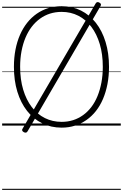

<svg xmlns="http://www.w3.org/2000/svg" viewBox="-20 -1173 1148 1793"><path d="M556 19Q456 19 374 -21.5Q292 -62 233 -137Q174 -212 142 -316.5Q110 -421 110 -549Q110 -634 124.5 -709Q139 -784 166.5 -847Q194 -910 233 -959.5Q272 -1009 322 -1044Q372 -1079 430.5 -1097Q489 -1115 556 -1115Q655 -1115 736 -1074.5Q817 -1034 875.5 -959.5Q934 -885 966 -780.5Q998 -676 998 -549Q998 -463 983.5 -388Q969 -313 942 -249.5Q915 -186 876 -136.5Q837 -87 787.5 -52.5Q738 -18 680 0.5Q622 19 556 19ZM556 -35Q613 -35 663 -51Q713 -67 756 -98Q799 -129 833 -173.5Q867 -218 890.5 -275.5Q914 -333 927 -401.5Q940 -470 940 -549Q940 -666 912 -760.5Q884 -855 833 -922.5Q782 -990 711.5 -1026Q641 -1062 556 -1062Q498 -1062 447.5 -1046Q397 -1030 353.5 -998.5Q310 -967 276 -922.5Q242 -878 218 -821Q194 -764 181 -695.5Q168 -627 168 -549Q168 -431 196.5 -336Q225 -241 276.5 -173.5Q328 -106 399 -70.5Q470 -35 556 -35ZM237 54Q231 63 223 65.5Q215 68 202 61Q179 48 190 30L874 -1142Q879 -1151 888.5 -1153Q898 -1155 909 -1148Q919 -1143 922 -1135Q925 -1127 919 -1117ZM0 590H1108V600H0ZM0 -20H1108V0H0ZM0 -505H1108V-500H0ZM0 -1110H1108V-1100H0Z"/></svg>

Font: Playwrite FR Moderne Guides
Style: Regular
Weight: 400
Designer: Veronika Burian, José Scaglione
Foundry: TypeTogether
Version: Version 1.003